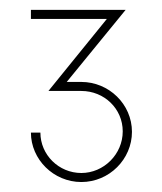

<svg xmlns="http://www.w3.org/2000/svg" viewBox="-20 -615 324 385"><path d="M143.1 -450.7H113.8L231.9 -595.2H42V-577.1H194.3L77.1 -432.6H143.1C189 -432.6 226.1 -397 226.1 -351.6C226.1 -305.7 188 -268.1 143.1 -268.1C97.7 -268.1 61 -304.7 61 -349.1H42C42 -295.4 87.4 -250 143.1 -250C199.2 -250 244.6 -295.9 244.6 -350.6C244.6 -406.2 198.2 -450.7 143.1 -450.7Z"/></svg>

Font: Now Thin
Style: Regular
Weight: 100
Designer: Alfredo Marco Pradil
Foundry: Alfredo Marco Pradil
Version: Version 1.200;hotconv 1.0.109;makeotfexe 2.5.65596